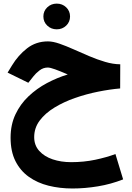

<svg xmlns="http://www.w3.org/2000/svg" viewBox="-20 -715 739 1072"><path d="M222.2 -623Q222.2 -653.3 243.9 -674.1Q265.6 -694.8 296.9 -694.8Q328.1 -694.8 349.6 -674.1Q371.1 -653.3 371.1 -623Q371.1 -592.8 349.6 -572Q328.1 -551.3 296.9 -551.3Q265.6 -551.3 243.9 -572Q222.2 -592.8 222.2 -623ZM651.4 -356 650.9 -221.2Q593.3 -216.3 527.6 -203.1Q461.9 -189.9 398.9 -168Q335.9 -146 284.2 -114.5Q232.4 -83 201.7 -42Q170.9 -1 170.9 50.8Q170.9 96.2 199 127.4Q227.1 158.7 273.9 174.6Q320.8 190.4 377 190.4Q448.2 190.4 511.7 177Q575.2 163.6 624.5 145L667.5 286.6Q599.1 313.5 526.6 325.4Q454.1 337.4 384.8 337.4Q313.5 337.4 251 321.8Q188.5 306.2 140.9 272.2Q93.3 238.3 66.2 184.3Q39.1 130.4 39.1 53.7Q39.1 -18.6 66.2 -76.2Q93.3 -133.8 139.2 -177.2Q185.1 -220.7 241.9 -251Q298.8 -281.2 358.4 -299.3Q315.4 -317.9 287.6 -327.9Q259.8 -337.9 247.1 -337.9Q221.2 -337.9 200.2 -321.5Q179.2 -305.2 166.5 -288.6L138.2 -252.9L22.5 -309.6L46.9 -349.6Q81.5 -406.7 131.3 -445.3Q181.2 -483.9 247.6 -483.9Q275.4 -483.9 312 -471.2Q348.6 -458.5 391.1 -439.5Q433.6 -420.4 478.5 -401.4Q523.4 -382.3 567.4 -369.4Q611.3 -356.4 651.4 -356Z"/></svg>

Font: Vazirmatn RD UI FD Black
Style: Regular
Weight: 900
Designer: Saber Rastikerdar
Foundry: Saber Rastikerdar
Version: Version 33.003